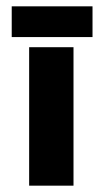

<svg xmlns="http://www.w3.org/2000/svg" viewBox="-20 -586 324 606"><path d="M72 -437H212V0H72ZM17 -566H272V-469H17Z"/></svg>

Font: Reem Kufi Ink
Style: Bold
Weight: 700
Designer: Khaled Hosny
Version: Version 1.002